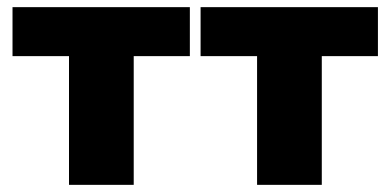

<svg xmlns="http://www.w3.org/2000/svg" viewBox="-20 -517 1092 537"><path d="M511 -497H15V-360H173V0H354V-360H511Z M1037 -497H541V-360H699V0H880V-360H1037Z"/></svg>

Font: Exo 2 Extra Bold
Style: Regular
Weight: 800
Designer: Natanael Gama
Version: Version 1.001;PS 001.001;hotconv 1.0.88;makeotf.lib2.5.64775